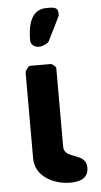

<svg xmlns="http://www.w3.org/2000/svg" viewBox="-55 -802 446 844"><g transform="rotate(-5 168.0 -380.0)"><path d="M301 -53C301 -122 203 -95 203 -153V-500C203 -507 187 -520 180 -520H87C82 -520 67 -499 67 -493V-113C67 -32 151 7 220 7C264 7 301 -5 301 -53ZM99 -632C99 -612 116 -600 137 -600C147 -600 174 -609 180 -620L233 -727C234 -727 234 -736 234 -739C234 -769 209 -767 183 -767C113 -767 99 -695 99 -632Z"/></g></svg>

Font: Asimov Print
Style: C
Weight: 500
Designer: Google
Version: Version 2.000980: 2014